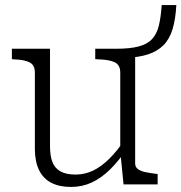

<svg xmlns="http://www.w3.org/2000/svg" viewBox="-20 -730 718 760"><path d="M178 -537V-151Q178 -113 187.5 -88.5Q197 -64 219.5 -51.5Q242 -39 279 -39Q316 -39 349 -55Q382 -71 413 -102Q444 -133 474 -177L485 -145Q451 -94 416 -59.5Q381 -25 343 -7.5Q305 10 261 10Q215 10 183 -6.5Q151 -23 134.5 -57Q118 -91 118 -141V-443Q118 -473 96.5 -483.5Q75 -494 35 -495L27 -496V-537ZM439 -537Q494 -537 528.5 -546Q563 -555 582 -575.5Q601 -596 609 -629.5Q617 -663 620 -710H678Q675 -654 663 -614.5Q651 -575 627 -551Q603 -527 566.5 -515Q530 -503 478 -501L515 -519V-83Q515 -69 525.5 -61Q536 -53 554 -49Q572 -45 597 -42L604 -41V0H469L457 -122L456 -124V-443Q456 -473 434 -483.5Q412 -494 370 -495L357 -496V-537Z"/></svg>

Font: Roboto Serif ExtraLight
Style: Regular
Weight: 250
Version: Version 1.007